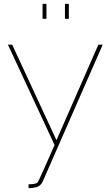

<svg xmlns="http://www.w3.org/2000/svg" viewBox="-20 -750 576 993"><path d="M200.2 -652.8V-730H220.2V-652.8ZM315.9 -652.8V-730H335.9V-652.8ZM127.9 203.1Q167 203.1 174.8 192.9Q182.6 182.6 262.2 0L21 -519H43L272 -24.9L488.8 -519H511.2L202.1 186Q190.9 211.9 168.9 217.8Q146.5 223.1 127.9 223.1Z"/></svg>

Font: Rawline Thin
Style: Regular
Weight: 250
Designer: Matt McInerney, Pablo Impallari, Rodrigo Fuenzalida
Foundry: Matt McInerney, Pablo Impallari, Rodrigo Fuenzalida
Version: Version 4.020;PS 004.020;hotconv 1.0.88;makeotf.lib2.5.64775